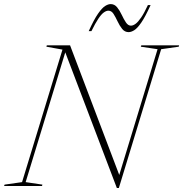

<svg xmlns="http://www.w3.org/2000/svg" viewBox="-60 -932 917 962"><path d="M543 -41 526 -17.5 729.5 -685.5 645.5 -698 648 -705H837.5L835.5 -698L747.5 -685.5L535.5 10H525.5L262 -683L273.5 -691L68.5 -19.5L152.5 -7L150.5 0H-39.5L-37 -7L50.5 -19.5L253 -683.5L172.5 -698L174.5 -705H291ZM694.5 -906.5Q668 -848 648 -819Q628 -790 612.5 -780.5Q597 -771 584.5 -771Q565 -771 552 -787.2Q539 -803.5 529 -825Q519 -846.5 508.8 -862.5Q498.5 -878.5 483 -878.5Q472.5 -878.5 460 -869.5Q447.5 -860.5 432.5 -838Q417.5 -815.5 398 -776H384.5Q411 -834.5 431.2 -863.5Q451.5 -892.5 466.8 -902Q482 -911.5 494.5 -911.5Q514 -911.5 527 -895.2Q540 -879 550 -857.5Q560 -836 570.8 -819.8Q581.5 -803.5 596 -803.5Q607 -803.5 619.5 -812.8Q632 -822 647.2 -844.2Q662.5 -866.5 681 -906.5Z"/></svg>

Font: Newsreader 60pt ExtraLight
Style: Italic
Weight: 250
Italic angle: -17°
Designer: Hugues Gentile
Foundry: Production Type
Version: Version 1.003